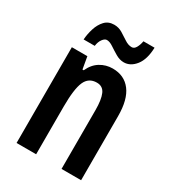

<svg xmlns="http://www.w3.org/2000/svg" viewBox="-181 -843 849 943"><g transform="rotate(30 244.0 -372.0)"><path d="M289 -553Q355 -553 391.5 -505Q428 -457 428 -363V0H317V-333Q317 -393 303.5 -423.5Q290 -454 256 -454Q210 -454 191.5 -412Q173 -370 173 -270V0H62V-543H150L162 -474H169Q187 -514 219 -533.5Q251 -553 289 -553ZM93 -605Q95 -636 105 -668Q115 -700 135 -721.5Q155 -743 188 -743Q213 -743 234.5 -730Q256 -717 276 -703.5Q296 -690 316 -690Q330 -690 339 -706Q348 -722 352 -744H415Q413 -677 385 -641.5Q357 -606 319 -606Q296 -606 273 -619.5Q250 -633 230 -646.5Q210 -660 194 -660Q182 -660 170.5 -644.5Q159 -629 156 -605Z"/></g></svg>

Font: Noto Sans Malayalam ExtraCondensed SemiBold
Style: Regular
Weight: 600
Width: 2
Designer: Jelle Bosma - Monotype Design Team
Foundry: Monotype Imaging Inc.
Version: Version 2.104; ttfautohint (v1.8.4.7-5d5b)